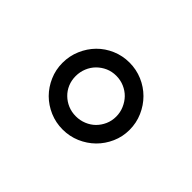

<svg xmlns="http://www.w3.org/2000/svg" viewBox="-60 -796 492 492"><g transform="rotate(45 186.5 -549.5)"><path d="M64.9 -548.8Q64.9 -574.2 74.5 -596.4Q84 -618.7 100.3 -635.3Q116.7 -651.9 138.9 -661.4Q161.1 -670.9 186 -670.9Q210.9 -670.9 233.2 -661.4Q255.4 -651.9 272 -635.3Q288.6 -618.7 298.3 -596.4Q308.1 -574.2 308.1 -548.8Q308.1 -523.9 298.3 -502Q288.6 -480 272 -463.6Q255.4 -447.3 233.2 -437.7Q210.9 -428.2 186 -428.2Q161.1 -428.2 138.9 -437.7Q116.7 -447.3 100.3 -463.6Q84 -480 74.5 -502Q64.9 -523.9 64.9 -548.8ZM112.8 -548.8Q112.8 -533.2 118.4 -520Q124 -506.8 134 -497.1Q144 -487.3 157.2 -481.7Q170.4 -476.1 186 -476.1Q201.2 -476.1 214.8 -481.7Q228.5 -487.3 238.3 -497.1Q248 -506.8 253.9 -520Q259.8 -533.2 259.8 -548.8Q259.8 -564 253.9 -577.6Q248 -591.3 238.3 -601.3Q228.5 -611.3 214.8 -617.2Q201.2 -623 186 -623Q170.4 -623 157.2 -617.2Q144 -611.3 134 -601.3Q124 -591.3 118.4 -577.6Q112.8 -564 112.8 -548.8Z"/></g></svg>

Font: Syncopate
Style: Regular
Weight: 400
Width: 7
Version: Version 001.001